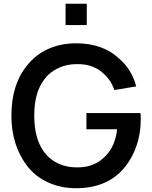

<svg xmlns="http://www.w3.org/2000/svg" viewBox="-20 -999 820 1035"><path d="M447.8 -979V-863.8H333.5V-979ZM737.3 -389.6Q738.8 -378.9 738.8 -355Q738.8 -281.2 716.3 -214.4Q693.8 -147.5 651.9 -96.7Q560.1 15.6 389.6 15.6Q307.6 15.6 238.5 -15.9Q169.4 -47.4 124 -107.4Q41.5 -218.3 41.5 -375Q41.5 -543 125 -645Q171.9 -704.6 240 -735.1Q308.1 -765.6 389.6 -765.6Q536.6 -765.6 624 -681.2Q689.9 -625 714.4 -533.2L596.7 -513.7Q579.1 -562.5 549.8 -590.8Q491.7 -654.8 396 -653.3Q342.8 -654.3 295.4 -632.6Q248 -610.8 218.8 -570.8Q164.6 -501.5 164.6 -375Q164.6 -250 218.8 -178.2Q248.5 -138.2 295.7 -116.9Q342.8 -95.7 396 -96.7Q490.2 -95.2 551.3 -160.6Q601.6 -213.4 611.3 -302.2H445.8V-389.6Z"/></svg>

Font: Manrope3 Semibold
Style: Regular
Weight: 600
Width: 4
Designer: Mikhail Sharanda
Foundry: Mikhail Sharanda
Version: Version 3.000;PS 003.000;hotconv 1.0.88;makeotf.lib2.5.64775